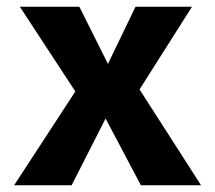

<svg xmlns="http://www.w3.org/2000/svg" viewBox="-20 -551 640 571"><path d="M193 0H22L204 -279L39 -531H216L301 -361L383 -531H551L395 -285L578 0H399L294 -198.5Z"/></svg>

Font: Fira Code Light
Style: Bold
Weight: 700
Monospace: yes
Version: Version 5.002